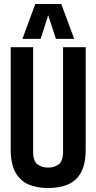

<svg xmlns="http://www.w3.org/2000/svg" viewBox="-20 -938 486 968"><path d="M34 -185V-700H147V-175Q147 -125 169.5 -109Q192 -93 222 -93Q254 -93 276 -109.5Q298 -126 298 -175V-700H412V-185Q412 -111 388.5 -68.5Q365 -26 322.5 -8Q280 10 222 10Q166 10 124 -8Q82 -26 58 -68.5Q34 -111 34 -185ZM93 -742 158 -918H289L354 -742H262L223 -861L185 -742Z"/></svg>

Font: Georama Condensed SemiBold
Style: Regular
Weight: 600
Width: 3
Designer: Jean-Baptiste Levee
Foundry: Production Type
Version: Version 1.000